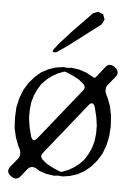

<svg xmlns="http://www.w3.org/2000/svg" viewBox="-54 -801 609 858"><g transform="rotate(5 250.0 -372.0)"><path d="M22.5 -256.8 24.4 -300.8 34.2 -343.8 48.8 -381.8 69.3 -415 93.8 -443.4 121.1 -466.8 152.3 -483.4 184.6 -494.1 218.8 -499 237.3 -497.1 255.9 -499 289.1 -494.1 322.3 -483.4 352.5 -466.8Q361.3 -460 367.2 -467.8L405.3 -515.6Q422.9 -538.1 449.2 -516.6Q471.7 -498 454.1 -475.6L422.9 -437.5Q405.3 -415 425.8 -381.8L440.4 -343.8L449.2 -300.8L452.1 -253.9L449.2 -210L440.4 -167L425.8 -128.9L405.3 -95.7L380.9 -67.4L352.5 -43.9L322.3 -27.3L289.1 -16.6L255.9 -11.7L237.3 -13.7L218.8 -11.7L184.6 -16.6L152.3 -27.3L138.7 -36.1Q113.3 -50.8 95.7 -28.3L70.3 3.9Q51.8 26.4 25.4 5.9Q2.9 -12.7 20.5 -35.2L51.8 -73.2Q69.3 -95.7 48.8 -128.9L34.2 -167L24.4 -210ZM159.2 -107.4Q148.4 -93.8 160.2 -80.1L182.6 -61.5L210 -46.9L239.3 -34.2L250 -31.2L280.3 -43L305.7 -57.6L328.1 -75.2L348.6 -96.7L364.3 -122.1L377 -150.4L385.7 -180.7L389.6 -215.8V-251L383.8 -291L373 -334Q362.3 -361.3 344.7 -338.9ZM224.6 -479.5 194.3 -467.8 168.9 -453.1 146.5 -435.5 126 -414.1 110.4 -388.7 97.7 -360.4 88.9 -330.1 85 -294.9V-259.8L90.8 -219.7L101.6 -176.8Q112.3 -149.4 129.9 -171.9L315.4 -403.3Q326.2 -417 314.5 -430.7L292 -449.2L264.6 -463.9L235.4 -476.6ZM372.1 -704.1 228.5 -594.7 181.6 -562.5Q154.3 -556.6 170.9 -578.1L187.5 -599.6L241.2 -659.2L330.1 -751L352.5 -758.8L375 -749L382.8 -726.6Z"/></g></svg>

Font: B2 Hana
Style: Regular
Weight: 500
Version: 2020-08-05; (max)